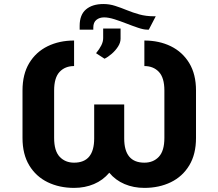

<svg xmlns="http://www.w3.org/2000/svg" viewBox="-20 -910 1069 940"><path d="M342.7 -711.6V-586.6Q298.7 -586.6 271.8 -558.1Q245 -529.5 245 -467V-234.7Q245 -171.2 272.2 -142.4Q299.4 -113.6 342.7 -113.6Q441.1 -113.6 441.1 -232.2V-398.4H588.1V-232.2Q588.1 -113.6 686.8 -113.6Q730.8 -113.6 757.8 -142.6Q784.8 -171.5 784.8 -234.7V-467Q784.8 -529.5 757.8 -558.1Q730.8 -586.6 686.8 -586.6V-711.6Q759.2 -711.6 816.4 -683.6Q873.6 -655.5 906.6 -601Q939.6 -546.5 939.6 -467V-234.7Q939.6 -154.8 906.6 -100.3Q873.6 -45.8 816.4 -17.9Q759.2 9.9 686.8 9.9Q633.9 9.9 589.7 -8.9Q545.5 -27.7 514.9 -64.3Q484.4 -27.7 440 -8.9Q395.6 9.9 342.7 9.9Q270.6 9.9 213.4 -17.9Q156.2 -45.8 123.2 -100.3Q90.2 -154.8 90.2 -234.7V-467Q90.2 -546.5 123 -601Q155.9 -655.5 213.1 -683.6Q270.2 -711.6 342.7 -711.6ZM733.7 -830.3H742.5L708.5 -764.9H699.9Q682.9 -764.9 656.1 -774Q629.3 -783 598.9 -794.9Q568.5 -806.8 539.8 -815.9Q511 -824.9 489.7 -824.9Q467 -824.9 451.9 -812.7Q436.8 -800.4 436.8 -775.2V-764.9H370V-783.7Q370 -837.7 401.1 -864Q432.2 -890.3 486.5 -890.3Q516 -890.3 544 -881.2Q572.1 -872.2 601 -860.3Q630 -848.4 662.6 -839.3Q695.3 -830.3 733.7 -830.3ZM491.8 -622.5 450.3 -649.5Q467 -669.7 476 -687.9Q485.1 -706 485.1 -723.4V-770.2H570.3V-720.5Q570.3 -701.3 557.9 -682Q545.5 -662.6 527.3 -646.8Q509.2 -631 491.8 -622.5Z"/></svg>

Font: Inter Zeller
Style: Bold
Weight: 700
Designer: Rasmus Andersson; Joe Bland
Foundry: zeller
Version: Version 3.015;git-dec3a8cb1